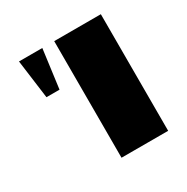

<svg xmlns="http://www.w3.org/2000/svg" viewBox="-122 -607 695 713"><g transform="rotate(-30 225.5 -250.0)"><path d="M201 -500H401V0H201ZM50 -500H150L128 -334H72Z"/></g></svg>

Font: Tokeely Brookings
Style: Regular
Weight: 400
Designer: Peter Wiegel
Foundry: Peter Wiegel
Version: Version 2.001